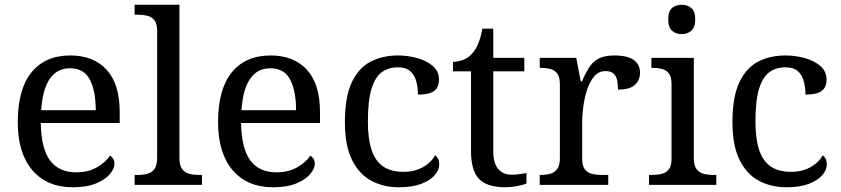

<svg xmlns="http://www.w3.org/2000/svg" viewBox="-20 -780 3547 810"><path d="M287 10Q178 10 116.5 -62Q55 -134 55 -264Q55 -404 113 -475Q171 -546 277 -546Q374 -546 429.5 -486Q485 -426 485 -307V-261H152Q154 -152 191.5 -102.5Q229 -53 301 -53Q353 -53 389.5 -74.5Q426 -96 444 -123Q451 -120 457 -111Q463 -102 463 -89Q463 -69 444 -46Q425 -23 386 -6.5Q347 10 287 10ZM384 -315Q384 -395 359.5 -443.5Q335 -492 275 -492Q220 -492 189.5 -446.5Q159 -401 154 -315Z M548 0V-42H561Q584 -42 602.5 -47Q621 -52 632 -67.5Q643 -83 643 -114V-650Q643 -680 631.5 -694.5Q620 -709 601.5 -713.5Q583 -718 561 -718H548V-760H737V-114Q737 -83 748 -67.5Q759 -52 778 -47Q797 -42 819 -42H832V0Z M1132 10Q1023 10 961.5 -62Q900 -134 900 -264Q900 -404 958 -475Q1016 -546 1122 -546Q1219 -546 1274.5 -486Q1330 -426 1330 -307V-261H997Q999 -152 1036.5 -102.5Q1074 -53 1146 -53Q1198 -53 1234.5 -74.5Q1271 -96 1289 -123Q1296 -120 1302 -111Q1308 -102 1308 -89Q1308 -69 1289 -46Q1270 -23 1231 -6.5Q1192 10 1132 10ZM1229 -315Q1229 -395 1204.5 -443.5Q1180 -492 1120 -492Q1065 -492 1034.5 -446.5Q1004 -401 999 -315Z M1663 10Q1597 10 1545.5 -18Q1494 -46 1464.5 -106.5Q1435 -167 1435 -265Q1435 -372 1464.5 -433.5Q1494 -495 1544.5 -520.5Q1595 -546 1658 -546Q1700 -546 1740 -535Q1780 -524 1806 -501.5Q1832 -479 1832 -444Q1832 -421 1822 -407Q1812 -393 1792.5 -387Q1773 -381 1743 -381Q1743 -413 1735.5 -439Q1728 -465 1710 -480.5Q1692 -496 1658 -496Q1620 -496 1591.5 -476Q1563 -456 1547.5 -406Q1532 -356 1532 -266Q1532 -195 1547.5 -148Q1563 -101 1596 -78Q1629 -55 1683 -55Q1714 -55 1740 -64Q1766 -73 1785.5 -89Q1805 -105 1816 -125Q1824 -119 1828.5 -109.5Q1833 -100 1833 -86Q1833 -63 1814 -41Q1795 -19 1757.5 -4.5Q1720 10 1663 10Z M2112 10Q2036 10 2001.5 -24.5Q1967 -59 1967 -145V-479H1891V-519Q1909 -519 1931 -526.5Q1953 -534 1969 -551Q1986 -569 1997 -595Q2008 -621 2015 -659H2061V-536H2192V-479H2061V-142Q2061 -91 2082 -67Q2103 -43 2137 -43Q2155 -43 2170 -45Q2185 -47 2201 -50V-6Q2188 0 2162 5Q2136 10 2112 10Z M2257 0V-42H2260Q2283 -42 2301.5 -47Q2320 -52 2331 -67.5Q2342 -83 2342 -114V-426Q2342 -456 2330.5 -470.5Q2319 -485 2300.5 -489.5Q2282 -494 2260 -494H2257V-536H2411L2430 -437H2435Q2448 -467 2463 -492Q2478 -517 2503 -531.5Q2528 -546 2572 -546Q2627 -546 2653.5 -527Q2680 -508 2680 -473Q2680 -442 2658.5 -422Q2637 -402 2587 -402Q2587 -430 2582 -447Q2577 -464 2565.5 -472Q2554 -480 2534 -480Q2506 -480 2487 -458Q2468 -436 2457 -402Q2446 -368 2441 -331.5Q2436 -295 2436 -266V-109Q2436 -80 2447.5 -65.5Q2459 -51 2477.5 -46.5Q2496 -42 2518 -42H2546V0Z M2718 0V-42H2731Q2753 -42 2771.5 -46.5Q2790 -51 2801.5 -65.5Q2813 -80 2813 -109V-426Q2813 -456 2801.5 -470.5Q2790 -485 2771.5 -489.5Q2753 -494 2731 -494H2728V-536H2907V-114Q2907 -83 2918 -67.5Q2929 -52 2948 -47Q2967 -42 2989 -42H3002V0ZM2856 -636Q2832 -636 2815.5 -650Q2799 -664 2799 -698Q2799 -733 2815.5 -746.5Q2832 -760 2856 -760Q2879 -760 2896 -746.5Q2913 -733 2913 -698Q2913 -664 2896 -650Q2879 -636 2856 -636Z M3298 10Q3232 10 3180.5 -18Q3129 -46 3099.5 -106.5Q3070 -167 3070 -265Q3070 -372 3099.5 -433.5Q3129 -495 3179.5 -520.5Q3230 -546 3293 -546Q3335 -546 3375 -535Q3415 -524 3441 -501.5Q3467 -479 3467 -444Q3467 -421 3457 -407Q3447 -393 3427.5 -387Q3408 -381 3378 -381Q3378 -413 3370.5 -439Q3363 -465 3345 -480.5Q3327 -496 3293 -496Q3255 -496 3226.5 -476Q3198 -456 3182.5 -406Q3167 -356 3167 -266Q3167 -195 3182.5 -148Q3198 -101 3231 -78Q3264 -55 3318 -55Q3349 -55 3375 -64Q3401 -73 3420.5 -89Q3440 -105 3451 -125Q3459 -119 3463.5 -109.5Q3468 -100 3468 -86Q3468 -63 3449 -41Q3430 -19 3392.5 -4.5Q3355 10 3298 10Z"/></svg>

Font: Noto Serif Tamil
Style: Regular
Weight: 400
Designer: Indian Type Foundry, Tom Grace, and the Monotype Design Team
Foundry: Monotype Imaging Inc.
Version: Version 2.003